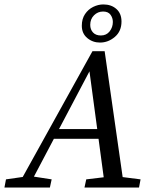

<svg xmlns="http://www.w3.org/2000/svg" viewBox="-46 -846 688 866"><path d="M-26 0 -19 -37 79 -51H96L187 -37L179 0ZM30 0 371 -615H426L514 0H428L355 -543L369 -546L81 0ZM178 -220 191 -264H452L441 -220ZM335 0 343 -37 460 -51H478L588 -37L581 0ZM405 -654Q372 -654 347.5 -674.5Q323 -695 323 -730Q323 -761 337.5 -782.5Q352 -804 374.5 -815Q397 -826 420 -826Q456 -826 479 -805.5Q502 -785 502 -749Q502 -705 472 -679.5Q442 -654 405 -654ZM409 -686Q434 -686 448.5 -704.5Q463 -723 463 -747Q463 -765 452.5 -779.5Q442 -794 419 -794Q395 -794 378 -777Q361 -760 361 -734Q361 -713 373.5 -699.5Q386 -686 409 -686Z"/></svg>

Font: Lisu Bosa Light
Style: Italic
Weight: 300
Italic angle: -19°
Designer: David Morse, Annie Olsen, Victor Gaultney, Frank Grießhammer (Latin)
Foundry: SIL International
Version: Version 2.000